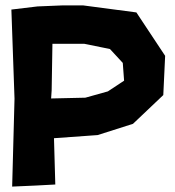

<svg xmlns="http://www.w3.org/2000/svg" viewBox="-20 -689 653 717"><path d="M22.5 -653.3 34.2 -320.3 25.4 7.8 113.3 3.9 186.5 0 181.6 -172.9 344.7 -184.6 476.6 -226.6 589.8 -334 596.7 -480.5 489.3 -642.6 290 -668.9H214.8L120.1 -665ZM172.9 -351.6 175.8 -525.4H294.9L390.6 -505.9L438.5 -454.1L443.4 -387.7L382.8 -347.7L298.8 -324.2L170.9 -321.3Z"/></svg>

Font: MaokenAssortedSans-Lite
Style: Lite
Weight: 400
Version: Version 1.400